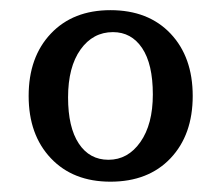

<svg xmlns="http://www.w3.org/2000/svg" viewBox="-20 -682 434 376"><path d="M113.3 -491.2Q113.3 -550.8 137.7 -585Q162.1 -619.1 201.2 -619.1Q237.3 -619.1 258.3 -587.9Q279.3 -556.6 279.3 -497.1Q279.3 -438.5 254.9 -403.8Q230.5 -369.1 192.4 -369.1Q155.3 -369.1 134.3 -400.9Q113.3 -432.6 113.3 -491.2ZM196.3 -662.1Q123 -662.1 79.6 -616.2Q36.1 -570.3 36.1 -494.1Q36.1 -418 79.6 -372.1Q123 -326.2 196.3 -326.2Q270.5 -326.2 314 -372.1Q357.4 -418 357.4 -494.1Q357.4 -570.3 314 -616.2Q270.5 -662.1 196.3 -662.1Z"/></svg>

Font: Kurale
Style: Regular
Weight: 400
Version: 1.0; ttfautohint (v1.3)